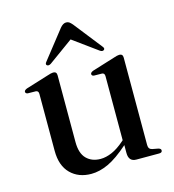

<svg xmlns="http://www.w3.org/2000/svg" viewBox="-101 -741 758 836"><g transform="rotate(-15 278.0 -323.0)"><path d="M80 -129V-385.5Q80 -399.5 68 -400.5L32 -401Q21.5 -402.5 21.5 -410.5Q21.5 -417.5 34 -422.5L134 -453.5Q153 -460 161.5 -460Q177.5 -460 177.5 -443.5V-142Q177.5 -91.5 201.5 -67.2Q225.5 -43 265 -43Q289.5 -43 316.5 -54.8Q343.5 -66.5 373 -92.5L378 -97V-385.5Q378 -399.5 366.5 -400.5L330 -401Q320 -402.5 320 -410.5Q320 -417.5 332.5 -422.5L432.5 -453.5Q451 -460 459.5 -460Q475.5 -460 475.5 -443.5V-49Q475.5 -30 492 -26.5L518.5 -21.5Q530.5 -18.5 530.5 -10.5Q530.5 0 516.5 0H414Q379.5 0 379.5 -39V-74.5Q326.5 -27.5 286.2 -9Q246 9.5 209 9.5Q151.5 9.5 115.8 -26.2Q80 -62 80 -129ZM400.5 -497.5Q393.5 -492 382.5 -499.5L272.5 -579.5L162 -499.5Q151 -492.5 144 -497.5Q137 -503 145.5 -513L245 -639.5Q258.5 -656 272.5 -656Q281 -656 286.8 -651.8Q292.5 -647.5 299.5 -639.5L399 -513Q407.5 -503 400.5 -497.5Z"/></g></svg>

Font: Fraunces 72pt S000
Style: Regular
Weight: 400
Version: Version 1.000; ttfautohint (v1.8.3)